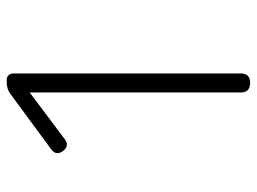

<svg xmlns="http://www.w3.org/2000/svg" viewBox="-117 -652 769 575"><g transform="rotate(-90 267.5 -364.5)"><path d="M278 -330V-28C278 -9 288 0 307 0C326 0 335 -9 335 -28V-364V-709C335 -721 327 -729 315 -729H308C296 -729 283 -725 274 -718L107 -595C94 -585 93 -573 103 -560C113 -547 125 -545 138 -555L278 -660Z"/></g></svg>

Font: GenSenRounded2 TW L
Style: Regular
Weight: 300
Version: Version 2.100;PS 2.1;hotconv 16.6.51;makeotf.lib2.5.65220 DE